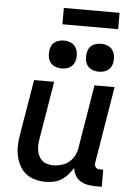

<svg xmlns="http://www.w3.org/2000/svg" viewBox="-61 -975 723 1029"><g transform="rotate(5 300.0 -460.5)"><path d="M223 8Q194 8 166.5 0.5Q139 -7 117.5 -24Q96 -41 83 -65.5Q70 -90 64 -117Q58 -144 59 -173.5Q60 -203 65 -232L115 -530H223L171 -217Q168 -201 167.5 -184.5Q167 -168 170 -153Q173 -138 180 -124.5Q187 -111 198.5 -101.5Q210 -92 225.5 -88Q241 -84 257 -84Q279 -84 301.5 -90.5Q324 -97 342 -112Q360 -127 370.5 -148Q381 -169 384 -191L440 -530H548L480 -118Q479 -111 480 -104.5Q481 -98 485 -93Q489 -88 495 -86Q501 -84 508 -84H526V8H493Q471 8 449.5 4Q428 0 410.5 -11Q393 -22 382.5 -40.5Q372 -59 370 -80Q358 -60 342.5 -42.5Q327 -25 307.5 -13Q288 -1 266 3.5Q244 8 223 8ZM456 -605Q438 -605 421.5 -611.5Q405 -618 395 -631.5Q385 -645 382.5 -662.5Q380 -680 383 -698Q385 -711 391 -722.5Q397 -734 408 -741.5Q419 -749 431.5 -752Q444 -755 456 -755Q474 -755 490.5 -748.5Q507 -742 517 -728.5Q527 -715 530 -697.5Q533 -680 530 -662Q528 -649 521.5 -637.5Q515 -626 504.5 -618.5Q494 -611 481.5 -608Q469 -605 456 -605ZM256 -605Q238 -605 221.5 -611.5Q205 -618 195 -631.5Q185 -645 182.5 -662.5Q180 -680 183 -698Q185 -711 191 -722.5Q197 -734 208 -741.5Q219 -749 231.5 -752Q244 -755 256 -755Q274 -755 290.5 -748.5Q307 -742 317 -728.5Q327 -715 330 -697.5Q333 -680 330 -662Q328 -649 321.5 -637.5Q315 -626 304.5 -618.5Q294 -611 281.5 -608Q269 -605 256 -605ZM240 -841V-929H540V-841Z"/></g></svg>

Font: Iosevka Curly SmBdEx
Style: Italic
Weight: 600
Width: 7
Italic angle: -9°
Monospace: yes
Designer: Belleve Invis
Foundry: Belleve Invis
Version: Version 11.1.0; ttfautohint (v1.8.3)